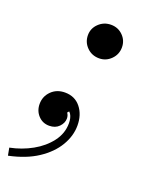

<svg xmlns="http://www.w3.org/2000/svg" viewBox="-153 -513 599 764"><g transform="rotate(20 147.0 -131.0)"><path d="M-24 184 -30 152Q20 142 63 118Q106 94 133 58.5Q160 23 160 -20Q160 -43 151 -57.5Q142 -72 123 -72L157 -80L125 -41L123 -65Q134 -65 140 -56Q146 -47 146 -35Q146 -16 130.5 0Q115 16 89 16Q61 16 42.5 -4Q24 -24 24 -53Q24 -85 46.5 -107.5Q69 -130 104 -130Q146 -130 170.5 -99.5Q195 -69 195 -23Q195 21 170 63Q145 105 96.5 137Q48 169 -24 184ZM184 -304Q153 -304 132 -325Q111 -346 111 -376Q111 -405 132.5 -425.5Q154 -446 184 -446Q214 -446 234.5 -425.5Q255 -405 255 -376Q255 -346 234 -325Q213 -304 184 -304Z"/></g></svg>

Font: Baskervville SemiBold
Style: Italic
Weight: 600
Italic angle: -18°
Version: Version 1.100